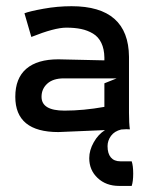

<svg xmlns="http://www.w3.org/2000/svg" viewBox="-20 -425 480 625"><path d="M367.7 180.2Q325.2 180.2 297.9 154.5Q270.5 128.9 270.5 89.8Q270.5 64 285.2 38.1Q299.8 12.2 321.8 -1.5Q171.9 4.9 169.9 4.9Q29.8 4.9 29.8 -109.9Q29.8 -170.4 65.7 -201.2Q101.6 -231.9 169.9 -231.9Q194.8 -231.4 244.9 -230.2Q294.9 -229 319.8 -228.5V-237.8Q319.3 -265.6 309.8 -285.4Q300.3 -305.2 282.7 -315.7Q265.1 -326.2 244.1 -330.6Q223.1 -335 195.8 -335Q157.7 -335 82 -304.7L59.6 -381.8Q75.7 -388.2 121.3 -396.5Q167 -404.8 212.9 -404.8Q398.4 -404.8 399.9 -240.2V-58.1Q399.9 -23.4 402.8 -3.9Q399.9 -4.4 391.1 -4.4Q384.3 -4.4 374.5 -3.4Q352.5 2 341.3 17.3Q330.1 32.7 330.1 50.8Q330.1 74.7 340.8 87.4Q351.6 100.1 371.6 100.1H408.7Q413.6 114.7 413.6 140.1Q413.6 165.5 408.7 180.2ZM319.8 -77.1V-153.8L359.9 -169.9H188Q152.8 -169.9 134 -152.8Q115.2 -135.7 115.2 -109.9Q115.2 -64.9 189.9 -64.9Q251.5 -64.9 319.8 -77.1Z"/></svg>

Font: Nikodecs
Style: Medium
Weight: 500
Version: Version 0.29